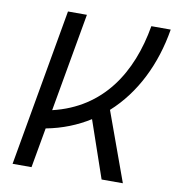

<svg xmlns="http://www.w3.org/2000/svg" viewBox="-79 -764 764 834"><g transform="rotate(10 303.5 -346.5)"><path d="M31.7 0H115.2L146.5 -176.3C218.3 -189.9 282.2 -215.8 337.9 -251L424.3 0H518.1L407.7 -304.2C513.7 -399.4 581.1 -536.6 606.9 -693.4H521.5C485.4 -482.9 377.4 -310.5 160.6 -259.3L237.3 -693.4H153.8Z"/></g></svg>

Font: Cascadia Mono SemiLight
Style: Italic
Weight: 350
Italic angle: -10°
Monospace: yes
Designer: Aaron Bell
Foundry: Saja Typeworks
Version: Version 2404.023